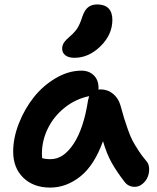

<svg xmlns="http://www.w3.org/2000/svg" viewBox="-20 -872 703 861"><path d="M314 -612.8Q287.6 -612.8 273.2 -624Q258.8 -635.3 258.8 -653.8Q258.8 -668.9 267.1 -681.2Q275.4 -693.4 294.9 -710Q317.4 -729.5 328.4 -747.8Q339.4 -766.1 349.1 -796.9Q359.4 -827.6 375.5 -839.8Q391.6 -852.1 416 -852.1Q449.2 -852.1 466.6 -834.5Q483.9 -816.9 483.9 -783.2Q483.9 -716.8 430.9 -664.8Q377.9 -612.8 314 -612.8ZM205.1 -30.8Q129.9 -30.8 84.5 -75Q39.1 -119.1 39.1 -191.9Q39.1 -253.9 64.9 -319.3Q90.8 -384.8 132.3 -436.8Q173.8 -488.8 230.7 -522Q287.6 -555.2 345.2 -555.2Q378.9 -555.2 400.4 -534.4Q421.9 -513.7 421.9 -477.1Q421.9 -472.2 420.9 -470.2Q422.4 -470.2 425.5 -470.7Q428.7 -471.2 430.2 -471.2Q462.9 -471.2 487.1 -451.2Q511.2 -431.2 520 -399.9Q531.7 -357.9 536.9 -341.1Q542 -324.2 553 -292.7Q564 -261.2 573.7 -242.7Q583.5 -224.1 599.6 -199Q615.7 -173.8 636.2 -149.9Q647.5 -137.7 648.7 -117.7Q649.9 -97.7 642.6 -79.3Q635.3 -61 619.4 -47.6Q603.5 -34.2 584 -34.2Q555.2 -34.2 538.1 -57.1Q502.4 -103.5 480.5 -142.8Q458.5 -182.1 441.9 -238.8Q402.8 -130.4 340.1 -80.6Q277.3 -30.8 205.1 -30.8ZM168 -183.1Q168 -168.9 168.9 -163.1Q183.1 -158.2 207 -158.2Q264.6 -158.2 310.1 -227.1Q355.5 -295.9 375 -422.9Q376 -428.7 379.9 -440.9Q318.4 -428.2 269.5 -388.9Q220.7 -349.6 194.3 -295.4Q168 -241.2 168 -183.1Z"/></svg>

Font: Shantell Sans Bouncy
Style: Regular
Weight: 600
Designer: Stephen Nixon, Anya Danilova, Shantell Martin
Foundry: Arrow Type
Version: Version 1.006;[9816181b4]